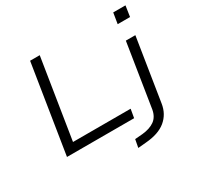

<svg xmlns="http://www.w3.org/2000/svg" viewBox="-186 -922 1363 1330"><g transform="rotate(-30 495.5 -257.0)"><path d="M96 0 208 -705H285L184 -69H645L633 0ZM860 -621 874 -707H972L959 -621ZM555 193 567 129 628 124Q688 118 725 92Q762 66 772 12L852 -494H928L849 6Q843 46 825.5 77.5Q808 109 779.5 132.5Q751 156 711 169.5Q671 183 621 187Z"/></g></svg>

Font: Nunito Sans 7pt Expanded Light
Style: Italic
Weight: 300
Width: 7
Italic angle: -9°
Designer: Vernon Adams
Foundry: Vernon Adams
Version: Version 3.101;gftools[0.9.27]